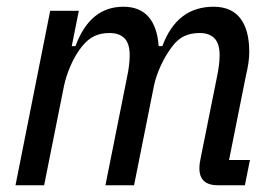

<svg xmlns="http://www.w3.org/2000/svg" viewBox="-20 -550 812 570"><path d="M26 0 129 -518H214L193 -413H204Q247 -530 346 -530Q395 -530 421 -500Q447 -470 451 -413H462Q505 -530 614 -530Q667 -530 693.5 -495.5Q720 -461 720 -396Q720 -380 717.5 -363Q715 -346 710 -325L660 -75H722L707 0H627Q572 0 572 -50Q572 -65 576 -82L624 -321Q632 -359 632 -386Q632 -421 616.5 -436.5Q601 -452 573 -452Q547 -452 527.5 -443Q508 -434 492 -413Q472 -387 457.5 -355.5Q443 -324 437 -295L378 0H293L357 -320Q365 -357 365 -386Q365 -421 349.5 -436.5Q334 -452 305 -452Q280 -452 260.5 -443Q241 -434 224 -413Q204 -388 190 -356Q176 -324 170 -295L111 0Z"/></svg>

Font: IBM Plex Sans Cond Text
Style: Italic
Weight: 450
Width: 3
Italic angle: -11°
Designer: Mike Abbink, Paul van der Laan, Pieter van Rosmalen
Foundry: Bold Monday
Version: Version 1.3